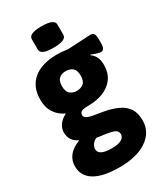

<svg xmlns="http://www.w3.org/2000/svg" viewBox="-226 -804 946 1105"><g transform="rotate(-30 246.5 -252.0)"><path d="M230 212Q121 212 64.5 178Q8 144 8 79Q8 -1 102 -38V-41Q76 -53 63 -74Q50 -95 50 -121Q50 -149 67 -172.5Q84 -196 115 -211Q75 -229 51 -264.5Q27 -300 27 -353Q27 -414 54.5 -453.5Q82 -493 129 -512Q176 -531 237 -531Q276 -531 311 -525L459 -533Q478 -534 485.5 -523.5Q493 -513 493 -485V-461Q493 -416 468 -416Q460 -416 442.5 -421Q425 -426 408 -434L406 -430Q445 -403 445 -346Q445 -291 419 -255.5Q393 -220 348.5 -202.5Q304 -185 248 -185Q213 -185 202 -177.5Q191 -170 191 -156Q191 -140 210.5 -132Q230 -124 261.5 -119.5Q293 -115 328 -108Q366 -100 400.5 -84Q435 -68 456.5 -38Q478 -8 478 44Q478 121 411 166.5Q344 212 230 212ZM236 -292Q261 -292 279.5 -306Q298 -320 298 -358Q298 -395 279.5 -409Q261 -423 236 -423Q210 -423 192 -409Q174 -395 174 -358Q174 -321 192 -306.5Q210 -292 236 -292ZM245 95Q288 95 309 83Q330 71 330 50Q330 24 297.5 15Q265 6 196 -2Q178 7 168 21.5Q158 36 158 52Q158 95 245 95ZM244 -574Q199 -574 179 -583.5Q159 -593 159 -611V-679Q159 -697 179 -706.5Q199 -716 244 -716Q288 -716 308.5 -706.5Q329 -697 329 -679V-611Q329 -593 308.5 -583.5Q288 -574 244 -574Z"/></g></svg>

Font: Asap Semi Condensed ExtraBold
Style: Regular
Weight: 800
Width: 4
Designer: Pablo Cosgaya
Foundry: Omnibus-Type
Version: Version 3.001; ttfautohint (v1.8.4.7-5d5b)